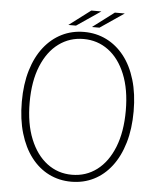

<svg xmlns="http://www.w3.org/2000/svg" viewBox="-58 -904 789 963"><g transform="rotate(5 336.5 -423.0)"><path d="M336.5 9Q275 9 223.5 -16.8Q172 -42.5 134.2 -91.8Q96.5 -141 75.8 -211Q55 -281 55 -369.5Q55 -458 76 -527.8Q97 -597.5 135 -645.8Q173 -694 224.2 -719.5Q275.5 -745 336.5 -745Q397.5 -745 449 -719.5Q500.5 -694 538.5 -645.8Q576.5 -597.5 597.2 -527.8Q618 -458 618 -369.5Q618 -281 597.2 -211Q576.5 -141 538.8 -91.8Q501 -42.5 449.5 -16.8Q398 9 336.5 9ZM336.5 -26Q407.5 -26 462.2 -67.2Q517 -108.5 547.8 -185.8Q578.5 -263 578.5 -369.5Q578.5 -476.5 547.2 -552.8Q516 -629 461.5 -669.2Q407 -709.5 336.5 -709.5Q266.5 -709.5 211.8 -669.2Q157 -629 125.8 -552.8Q94.5 -476.5 94.5 -369.5Q94.5 -262.5 125.8 -185.5Q157 -108.5 211.8 -67.2Q266.5 -26 336.5 -26ZM254 -773 362.5 -855H413L292.5 -773ZM372.5 -773 481 -855H531L410.5 -773Z"/></g></svg>

Font: Epilogue ExtraLight
Style: Regular
Weight: 250
Designer: Tyler Finck
Foundry: Etcetera Type Co
Version: Version 2.112